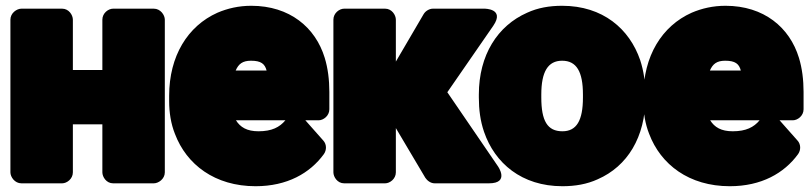

<svg xmlns="http://www.w3.org/2000/svg" viewBox="-20 -596 2799 664"><path d="M512 38C528 38 550 23 550 0V-528C550 -544 535 -566 512 -566H371C355 -566 334 -551 334 -528V-354H232V-528C232 -544 218 -566 195 -566H54C38 -566 16 -551 16 -528V0C16 16 31 38 54 38H195C211 38 232 23 232 0V-166H334V0C334 16 348 38 371 38Z M796 -180H967C947 -156 920 -142 874 -142C834 -142 811 -156 796 -180ZM1036 -180H1082C1098 -180 1119 -195 1119 -218V-278C1119 -320 1114 -360 1103 -396C1071 -501 982 -576 849 -576C806 -576 767 -567 732 -552C629 -506 565 -402 565 -265V-246C565 -207 571 -168 585 -133C625 -27 723 48 864 48C973 48 1052 3 1100 -63C1110 -77 1110 -97 1098 -110ZM902 -352H795C805 -375 819 -386 848 -386C883 -386 896 -375 902 -352Z M1349 -153 1451 19C1457 28 1469 38 1483 38H1671C1744 38 1702 -21 1702 -21L1527 -277L1686 -507C1727 -567 1655 -566 1655 -566H1477C1466 -566 1452 -559 1445 -547L1349 -383V-528C1349 -544 1335 -566 1312 -566H1170C1154 -566 1133 -551 1133 -528V0C1133 16 1147 38 1170 38H1312C1328 38 1349 23 1349 0Z M1636 -269V-259C1636 -217 1641 -178 1654 -140C1691 -32 1784 48 1925 48C1969 48 2010 41 2047 24C2150 -21 2212 -122 2212 -259V-269C2212 -312 2206 -351 2194 -388C2157 -496 2065 -576 1924 -576C1880 -576 1840 -569 1803 -552C1701 -507 1636 -406 1636 -269ZM1996 -269V-259C1996 -179 1974 -142 1925 -142C1873 -142 1852 -178 1852 -259V-269C1852 -348 1875 -386 1924 -386C1974 -386 1996 -348 1996 -269Z M2436 -180H2607C2587 -156 2560 -142 2514 -142C2474 -142 2451 -156 2436 -180ZM2676 -180H2722C2738 -180 2759 -195 2759 -218V-278C2759 -320 2754 -360 2743 -396C2711 -501 2622 -576 2489 -576C2446 -576 2407 -567 2372 -552C2269 -506 2205 -402 2205 -265V-246C2205 -207 2211 -168 2225 -133C2265 -27 2363 48 2504 48C2613 48 2692 3 2740 -63C2750 -77 2750 -97 2738 -110ZM2542 -352H2435C2445 -375 2459 -386 2488 -386C2523 -386 2536 -375 2542 -352Z"/></svg>

Font: Asimov Print
Style: E
Weight: 500
Designer: Google
Version: Version 2.000980; 2014